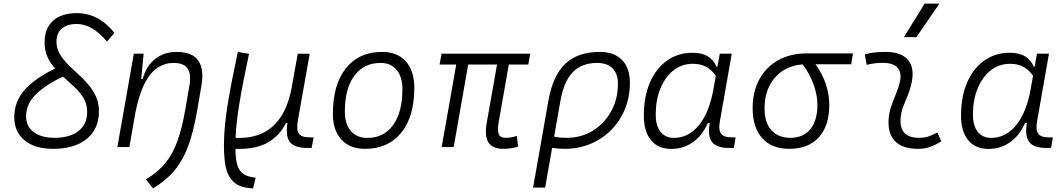

<svg xmlns="http://www.w3.org/2000/svg" viewBox="-20 -815 5899 1064"><path d="M272.5 9.8Q173.3 9.8 116.2 -37.4Q59.1 -84.5 59.1 -165.5Q59.1 -252 116.5 -316.7Q173.8 -381.3 285.2 -435.1Q259.8 -463.9 243.4 -499Q227.1 -534.2 227.1 -580.6Q227.1 -657.7 273.9 -700Q320.8 -742.2 406.7 -742.2Q525.9 -742.2 614.3 -632.8L572.8 -584.5Q491.7 -682.1 405.3 -682.1Q351.6 -682.1 322.3 -656.5Q293 -630.9 293 -584.5Q293 -548.3 310.1 -518.3Q327.1 -488.3 353.8 -461.2Q380.4 -434.1 410.6 -406.7Q440.9 -379.4 467.5 -348.6Q494.1 -317.9 511.2 -281.2Q528.3 -244.6 528.3 -198.7Q528.3 -100.1 460.7 -45.2Q393.1 9.8 272.5 9.8ZM329.1 -390.6Q226.6 -341.3 175.5 -288.6Q124.5 -235.8 124.5 -170.4Q124.5 -114.7 166.7 -83Q209 -51.3 282.7 -51.3Q367.7 -51.3 415.3 -89.1Q462.9 -127 462.9 -194.3Q462.9 -238.8 442.6 -272Q422.4 -305.2 391.6 -333.5Q360.8 -361.8 329.1 -390.6Z M630.4 0 721.7 -517.6H775.9L762.7 -377H770.5Q790 -448.7 839.1 -488Q888.2 -527.3 960.4 -527.3Q1127.9 -527.3 1096.2 -340.3L1074.7 -214.8Q1059.1 -122.1 1038.6 -53Q1018.1 16.1 989.5 67.4Q960.9 118.7 921.4 157.5Q881.8 196.3 828.1 229L788.6 179.2Q853 140.1 894.5 90.8Q936 41.5 962.6 -31.5Q989.3 -104.5 1007.8 -213.9L1030.3 -344.2Q1040.5 -405.3 1019.3 -435.8Q998 -466.3 940.9 -466.3Q894.5 -466.3 854.2 -440.4Q814 -414.6 782.5 -354.2Q751 -293.9 730.5 -191.9L696.8 0Z M1382.3 229 1374.5 228.5Q1306.2 224.1 1272.5 191.2Q1238.8 158.2 1228.8 99.1Q1218.8 40 1221.7 -43.5Q1224.1 -129.4 1243.2 -245.4Q1262.2 -361.3 1297.9 -527.3L1359.9 -516.6Q1325.2 -354 1306.6 -242.2Q1288.1 -130.4 1285.6 -50.8H1302.7Q1374 -49.8 1432.9 -76.4Q1491.7 -103 1533.4 -163.1Q1575.2 -223.1 1595.2 -323.2L1629.9 -517.1H1696.3L1630.9 -148.9Q1621.6 -95.7 1636.2 -74.7Q1650.9 -53.7 1696.8 -53.7H1717.8L1707 4.9H1682.6Q1615.2 4.9 1588.4 -25.4Q1561.5 -55.7 1572.8 -133.3H1564.5Q1532.2 -66.4 1467.5 -27.1Q1402.8 12.2 1288.6 10.3H1284.7Q1285.2 55.2 1292 87.9Q1298.8 120.6 1318.8 140.6Q1338.9 160.6 1378.9 167L1397 169.9Z M2002.9 9.8Q1918.9 9.8 1871.8 -41.5Q1824.7 -92.8 1824.7 -184.1Q1824.7 -346.2 1897 -436.8Q1969.2 -527.3 2097.7 -527.3Q2181.6 -527.3 2228.8 -474.9Q2275.9 -422.4 2275.9 -328.6Q2275.9 -168.9 2203.6 -79.6Q2131.3 9.8 2002.9 9.8ZM2015.6 -50.8Q2107.4 -50.8 2158.7 -122.1Q2210 -193.4 2210 -320.3Q2210 -389.2 2178.2 -427.7Q2146.5 -466.3 2088.9 -466.3Q1996.1 -466.3 1943.6 -395.3Q1891.1 -324.2 1891.1 -197.3Q1891.1 -128.4 1923.8 -89.6Q1956.5 -50.8 2015.6 -50.8Z M2768.1 9.8Q2710 9.8 2687 -25.4Q2664.1 -60.5 2677.7 -136.7L2734.4 -457.5H2574.7L2494.1 0H2427.7L2508.3 -457.5H2416L2426.8 -517.6H2918.5L2907.7 -457.5H2799.8L2744.1 -141.6Q2735.8 -94.2 2743.4 -72.8Q2751 -51.3 2782.2 -51.3Q2810.1 -51.3 2844.2 -61.5L2851.1 -2.4Q2812.5 9.8 2768.1 9.8Z M3304.2 -527.3Q3383.3 -527.3 3427 -482.7Q3470.7 -438 3470.7 -356.4Q3470.7 -278.3 3443.6 -211.7Q3416.5 -145 3367.4 -95.2Q3318.4 -45.4 3252.4 -17.8Q3186.5 9.8 3109.4 9.8Q3076.2 9.8 3039.6 4.4L3001 224.6H2934.1L3019 -256.8Q3043.5 -396 3112.8 -461.7Q3182.1 -527.3 3304.2 -527.3ZM3050.8 -57.6Q3079.1 -51.3 3120.1 -51.3Q3201.2 -51.3 3265.4 -90.8Q3329.6 -130.4 3366.9 -198.2Q3404.3 -266.1 3404.3 -351.6Q3404.3 -406.7 3374.3 -436.5Q3344.2 -466.3 3289.6 -466.3Q3203.6 -466.3 3154.1 -415Q3104.5 -363.8 3085.4 -254.9Z M3955.6 -444.3 3968.8 -517.6H4035.2L3968.8 -139.6Q3960.9 -95.2 3975.8 -74.5Q3990.7 -53.7 4033.7 -53.7H4056.6L4046.9 4.9H4019.5Q3951.2 4.9 3925.8 -28.1Q3900.4 -61 3913.1 -133.8H3902.8Q3873 -64.9 3820.3 -27.3Q3767.6 10.3 3699.7 10.3Q3627.4 10.3 3587.6 -38.1Q3547.9 -86.4 3547.9 -174.3Q3547.9 -278.8 3581.5 -357.2Q3615.2 -435.5 3676 -479Q3736.8 -522.5 3817.9 -522.5Q3871.6 -522.5 3903.3 -502.2Q3935.1 -481.9 3951.7 -444.3ZM3819.8 -461.4Q3757.8 -461.4 3711.7 -424.6Q3665.5 -387.7 3639.6 -324.2Q3613.8 -260.7 3613.8 -180.2Q3613.8 -118.2 3640.6 -84.5Q3667.5 -50.8 3715.3 -50.8Q3794.4 -50.8 3852.5 -120.4Q3910.6 -189.9 3934.6 -325.7L3946.8 -395Q3926.8 -424.8 3896.2 -443.1Q3865.7 -461.4 3819.8 -461.4Z M4353 9.8Q4256.8 9.8 4203.9 -49.3Q4150.9 -108.4 4150.9 -215.8Q4150.9 -307.1 4188 -375.2Q4225.1 -443.4 4292.5 -481.2Q4359.9 -519 4449.7 -519H4707L4696.8 -459H4499Q4538.1 -404.8 4556.9 -347.7Q4575.7 -290.5 4575.7 -233.9Q4575.7 -117.7 4517.6 -54Q4459.5 9.8 4353 9.8ZM4428.2 -458Q4364.3 -453.6 4316.7 -421.9Q4269 -390.1 4242.9 -336.9Q4216.8 -283.7 4216.8 -213.9Q4216.8 -136.2 4254.4 -93.8Q4292 -51.3 4360.4 -51.3Q4431.6 -51.3 4470.7 -99.1Q4509.8 -147 4509.8 -233.9Q4509.8 -284.7 4490.2 -342.8Q4470.7 -400.9 4428.2 -458Z M5174.8 -81.1 5196.3 -31.2Q5168.5 -14.2 5137.7 -2.2Q5106.9 9.8 5066.9 9.8Q4982.4 9.8 4940.9 -31.7Q4899.4 -73.2 4904.3 -153.3Q4906.7 -189.9 4918.5 -224.6Q4930.2 -259.3 4944.1 -292Q4958 -324.7 4965.3 -355Q4979.5 -410.2 4955.1 -438.5Q4930.7 -466.8 4872.1 -466.8Q4825.7 -466.8 4782.7 -455.6L4772.5 -513.7Q4801.3 -522 4830.1 -524.7Q4858.9 -527.3 4887.7 -527.3Q4976.6 -527.3 5013.9 -480.7Q5051.3 -434.1 5029.3 -345.2Q5021 -310.5 5008.1 -280.5Q4995.1 -250.5 4984.1 -221.2Q4973.1 -191.9 4970.7 -157.7Q4963.4 -51.3 5072.8 -51.3Q5101.6 -51.3 5123.3 -58.1Q5145 -64.9 5174.8 -81.1ZM4989.3 -609.4 5104 -794.9H5186L5058.6 -609.4Z M5713.4 -444.3 5726.6 -517.6H5793L5726.6 -139.6Q5718.8 -95.2 5733.6 -74.5Q5748.5 -53.7 5791.5 -53.7H5814.5L5804.7 4.9H5777.3Q5709 4.9 5683.6 -28.1Q5658.2 -61 5670.9 -133.8H5660.6Q5630.9 -64.9 5578.1 -27.3Q5525.4 10.3 5457.5 10.3Q5385.3 10.3 5345.5 -38.1Q5305.7 -86.4 5305.7 -174.3Q5305.7 -278.8 5339.4 -357.2Q5373 -435.5 5433.8 -479Q5494.6 -522.5 5575.7 -522.5Q5629.4 -522.5 5661.1 -502.2Q5692.9 -481.9 5709.5 -444.3ZM5577.6 -461.4Q5515.6 -461.4 5469.5 -424.6Q5423.3 -387.7 5397.5 -324.2Q5371.6 -260.7 5371.6 -180.2Q5371.6 -118.2 5398.4 -84.5Q5425.3 -50.8 5473.1 -50.8Q5552.2 -50.8 5610.4 -120.4Q5668.5 -189.9 5692.4 -325.7L5704.6 -395Q5684.6 -424.8 5654.1 -443.1Q5623.5 -461.4 5577.6 -461.4Z"/></svg>

Font: Cascadia Code Light
Style: Italic
Weight: 300
Italic angle: -10°
Monospace: yes
Designer: Aaron Bell
Foundry: Saja Typeworks
Version: Version 2404.023; ttfautohint (v1.8.4)